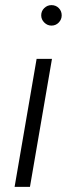

<svg xmlns="http://www.w3.org/2000/svg" viewBox="-20 -730 261 750"><path d="M37 0 123 -500H183L97 0ZM181 -630Q165 -630 153 -642Q141 -654 141 -670Q141 -687 153 -698.5Q165 -710 181 -710Q198 -710 209.5 -698.5Q221 -687 221 -670Q221 -654 209.5 -642Q198 -630 181 -630Z"/></svg>

Font: Figtree Light Light
Style: Italic
Weight: 300
Italic angle: -9.5°
Version: Version 2.000